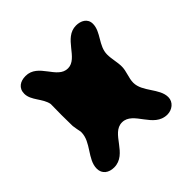

<svg xmlns="http://www.w3.org/2000/svg" viewBox="-138 -652 785 785"><g transform="rotate(-45 254.0 -260.0)"><path d="M46 -47C46 -16 70 0 100 0C178 0 189 -108 253 -108C318 -108 328 1 407 1C434 1 460 -18 460 -47C460 -98 400 -137 400 -190C400 -217 414 -242 414 -270C414 -296 406 -320 406 -347C406 -397 454 -430 454 -477C454 -508 427 -521 400 -521C328 -521 312 -420 253 -420C191 -420 182 -521 108 -521C78 -521 53 -506 53 -473C53 -434 93 -406 100 -367C99 -348 99 -259 100 -240C100 -236 106 -204 107 -200V-197C107 -140 46 -101 46 -47Z"/></g></svg>

Font: Asimov Print
Style: Regular
Weight: 500
Designer: Google
Version: Version 2.000980: 2014